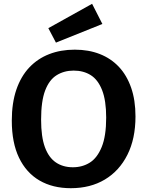

<svg xmlns="http://www.w3.org/2000/svg" viewBox="-20 -977 772 1009"><path d="M352 12Q257 12 187.5 -28.5Q118 -69 80 -148Q42 -227 42 -343Q42 -436 66 -506Q90 -576 134 -622.5Q178 -669 238.5 -692.5Q299 -716 373 -716Q446 -716 504.5 -693Q563 -670 604.5 -626Q646 -582 669 -516.5Q692 -451 692 -365Q692 -248 649.5 -163.5Q607 -79 531 -33.5Q455 12 352 12ZM363 -98Q413 -98 452 -122.5Q491 -147 514.5 -204.5Q538 -262 538 -359Q538 -449 516.5 -503.5Q495 -558 457 -582Q419 -606 367 -606Q317 -606 278 -582Q239 -558 217.5 -502Q196 -446 196 -348Q196 -258 216 -203.5Q236 -149 273.5 -123.5Q311 -98 363 -98ZM274 -753 234 -829 464 -957 518 -851Z"/></svg>

Font: Bitter Thin
Style: Bold
Weight: 700
Version: Version 3.021